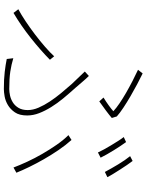

<svg xmlns="http://www.w3.org/2000/svg" viewBox="98 -844 760 996"><g transform="rotate(90 478.0 -346.0)"><path d="M290 -225Q268 -203 239 -177.5Q210 -152 178 -126.5Q146 -101 112 -77.5Q78 -54 47 -36L28 -61Q56 -76 90.5 -99Q125 -122 158.5 -147.5Q192 -173 222.5 -199.5Q253 -226 272 -247ZM849 -36Q837 -68 819 -107Q801 -146 778.5 -185Q756 -224 731 -260Q706 -296 681 -321L706 -337Q733 -307 758.5 -269.5Q784 -232 806 -193.5Q828 -155 846 -118Q864 -81 876 -51ZM282 -35Q315 -25 351 -19.5Q387 -14 442 -14Q457 -14 475.5 -18Q494 -22 511 -32.5Q528 -43 539.5 -62Q551 -81 551 -110Q551 -137 538.5 -166Q526 -195 506.5 -224.5Q487 -254 463 -283Q439 -312 416 -338L351 -406L374 -427Q388 -413 404 -394Q420 -375 435 -358Q464 -326 490 -294.5Q516 -263 535.5 -231.5Q555 -200 567 -169Q579 -138 579 -107Q579 -67 563 -43.5Q547 -20 525 -7Q503 6 480 10Q457 14 442 14Q391 14 353 9.5Q315 5 286 -1ZM486 -503Q506 -515 526 -529.5Q546 -544 557 -554Q541 -569 516 -586Q491 -603 461.5 -620Q432 -637 401 -653Q370 -669 342 -682L361 -706Q386 -694 417 -677.5Q448 -661 479 -643Q510 -625 538 -606.5Q566 -588 584 -572L592 -546Q577 -533 553.5 -515.5Q530 -498 506 -481ZM815 -654Q825 -641 836.5 -624Q848 -607 859.5 -589Q871 -571 881.5 -554Q892 -537 899 -523L872 -510Q855 -542 833 -578.5Q811 -615 790 -641ZM717 -620Q736 -594 759 -557Q782 -520 798 -488L771 -474Q764 -489 754.5 -506.5Q745 -524 734 -542Q723 -560 712 -577.5Q701 -595 691 -608Z"/></g></svg>

Font: Kinto Sans Thin
Style: Regular
Weight: 100
Designer: Authors: Ryoko NISHIZUKA  (kana & ideographs); Paul D. Hunt (Latin, Greek & Cyrillic); Wenlong ZHANG  (bopomofo); Sandol
Foundry: Adobe Systems Incorporated, ookami Inc.
Version: Version 0.001